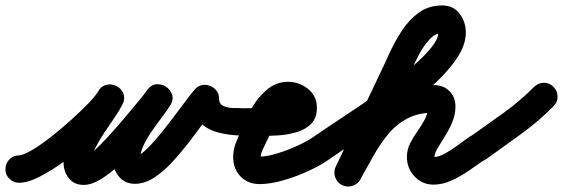

<svg xmlns="http://www.w3.org/2000/svg" viewBox="-61 -618 2065 704"><path d="M-41 4Q-42 -17 -27.5 -32.5Q-13 -48 7 -48Q25 -49 57 -68Q89 -87 126.5 -116.5Q164 -146 200 -178.5Q236 -211 263 -239Q290 -267 299 -283Q312 -304 331.5 -307.5Q351 -311 367 -302Q383 -294 391 -275.5Q399 -257 388 -235Q377 -213 358 -185.5Q339 -158 319.5 -128.5Q300 -99 286.5 -71.5Q273 -44 273 -22Q273 -21 273 -22Q269 -33 257 -38Q254 -39 249 -40Q244 -41 246 -41Q257 -41 280.5 -62Q304 -83 334 -115.5Q364 -148 393.5 -183Q423 -218 446.5 -246.5Q470 -275 479 -288Q494 -308 513.5 -309Q533 -310 548 -300Q564 -289 570 -270.5Q576 -252 563 -231Q550 -211 531.5 -186.5Q513 -162 495 -136Q477 -110 465 -84Q453 -58 453 -36Q453 -33 449 -37.5Q445 -42 441 -44Q439 -44 436 -44.5Q433 -45 434 -45Q448 -45 470 -65Q492 -85 518 -116Q544 -147 570 -181.5Q596 -216 618 -245.5Q640 -275 654 -291Q664 -303 679.5 -306Q695 -309 709 -303Q723 -298 732.5 -286Q742 -274 742 -258Q742 -237 758 -229.5Q774 -222 794.5 -222Q815 -222 830 -221Q830 -221 830 -221Q830 -221 830 -221Q851 -221 866 -206.5Q881 -192 880 -171Q880 -150 865.5 -135Q851 -120 830 -121Q783 -121 740 -132Q697 -143 669 -172.5Q641 -202 641 -258Q641 -274 659 -276Q677 -278 697 -270Q716 -263 728.5 -250Q741 -237 730 -225Q709 -201 683 -165Q657 -129 627.5 -91Q598 -53 566.5 -19.5Q535 14 501.5 35Q468 56 434 56Q396 56 374 28Q352 0 352 -36Q352 -82 373.5 -125Q395 -168 424.5 -208Q454 -248 477 -285Q490 -306 510 -306.5Q530 -307 546 -296Q562 -285 568.5 -266Q575 -247 560 -228Q544 -205 516 -169.5Q488 -134 453.5 -94Q419 -54 382.5 -19Q346 16 310.5 38Q275 60 246 60Q211 60 191.5 35.5Q172 11 172 -22Q172 -58 185.5 -92Q199 -126 219.5 -157.5Q240 -189 261.5 -220Q283 -251 298 -281Q309 -303 329 -306Q349 -309 366 -300Q383 -291 391 -272.5Q399 -254 387 -233Q372 -207 338.5 -170.5Q305 -134 261.5 -95.5Q218 -57 171.5 -24Q125 9 83 30.5Q41 52 11 52Q-10 53 -25.5 38.5Q-41 24 -41 4Z M780 -171Q779 -192 794 -206.5Q809 -221 830 -221Q869 -222 912 -221Q955 -220 993 -229Q996 -230 1002 -233Q1008 -236 1006 -233Q1003 -230 1001.5 -226Q1000 -222 1000 -223Q1000 -224 1000.5 -221Q1001 -218 1002 -217Q1003 -214 1000.5 -215.5Q998 -217 995 -217Q982 -217 969 -200Q956 -183 952 -173Q942 -153 932.5 -133Q923 -113 913 -92Q908 -82 901.5 -68Q895 -54 895 -42Q895 -34 891.5 -39Q888 -44 892 -44Q919 -44 957.5 -56Q996 -68 1032.5 -85Q1069 -102 1091 -118Q1108 -130 1128.5 -126.5Q1149 -123 1161 -106Q1173 -89 1169.5 -68.5Q1166 -48 1149 -36Q1119 -14 1073 7.5Q1027 29 978.5 43Q930 57 892 57Q848 57 821 29Q794 1 794 -42Q794 -67 802.5 -90.5Q811 -114 822 -136Q831 -156 841 -176Q851 -196 860 -217Q879 -255 914.5 -286.5Q950 -318 995 -318Q1036 -318 1068.5 -292Q1101 -266 1101 -223Q1101 -186 1081 -165Q1061 -144 1028.5 -134Q996 -124 959 -121.5Q922 -119 888 -120Q854 -121 830 -121Q809 -120 794.5 -135Q780 -150 780 -171Z M1079 -48Q1067 -65 1070.5 -85.5Q1074 -106 1091 -118Q1117 -136 1160 -164.5Q1203 -193 1254.5 -227.5Q1306 -262 1357 -299.5Q1408 -337 1451 -374Q1494 -411 1520 -443Q1546 -475 1546 -499Q1546 -500 1545 -503.5Q1544 -507 1545 -506Q1548 -501 1553 -499Q1555 -498 1557 -497Q1559 -497 1560 -497Q1536 -497 1514 -473.5Q1492 -450 1474 -415.5Q1456 -381 1441.5 -347Q1427 -313 1417 -291Q1417 -291 1417 -291Q1417 -291 1417 -291Q1417 -291 1417 -291Q1417 -291 1417 -291Q1378 -209 1339.5 -127Q1301 -45 1262 37Q1262 37 1262 37Q1262 37 1262 37Q1253 56 1233 63Q1213 70 1194 61Q1175 52 1168 32Q1161 12 1170 -7Q1209 -89 1248 -171Q1287 -253 1326 -335Q1326 -335 1326 -335Q1326 -335 1326 -335Q1326 -335 1326 -335Q1326 -335 1326 -335Q1344 -372 1364.5 -417.5Q1385 -463 1411.5 -504Q1438 -545 1474.5 -571.5Q1511 -598 1560 -598Q1602 -598 1624.5 -567.5Q1647 -537 1647 -499Q1647 -457 1620 -413.5Q1593 -370 1548.5 -326.5Q1504 -283 1449.5 -241.5Q1395 -200 1339 -162Q1283 -124 1233 -92Q1183 -60 1149 -36Q1132 -24 1111.5 -27.5Q1091 -31 1079 -48ZM1260 40Q1250 58 1229.5 63.5Q1209 69 1191 59Q1173 49 1167.5 28.5Q1162 8 1172 -10Q1204 -66 1236 -119Q1268 -172 1308 -214Q1348 -256 1401.5 -281Q1455 -306 1530 -306Q1565 -306 1587 -284Q1609 -262 1609 -227Q1609 -198 1597.5 -170.5Q1586 -143 1570.5 -118.5Q1555 -94 1543.5 -74.5Q1532 -55 1532 -42Q1532 -40 1533 -39.5Q1534 -39 1531 -41Q1530 -42 1529 -42Q1548 -42 1574 -57Q1600 -72 1624.5 -90.5Q1649 -109 1663 -118Q1680 -130 1700.5 -126.5Q1721 -123 1733 -106Q1745 -89 1741.5 -68.5Q1738 -48 1721 -36Q1695 -18 1663 4.5Q1631 27 1596.5 43Q1562 59 1529 59Q1487 59 1459 29Q1431 -1 1431 -42Q1431 -69 1442.5 -92Q1454 -115 1469.5 -136.5Q1485 -158 1496.5 -180Q1508 -202 1508 -227Q1508 -227 1508.5 -225Q1509 -223 1510 -220Q1515 -211 1523 -207Q1528 -205 1530 -205Q1472 -205 1431.5 -183Q1391 -161 1361.5 -125Q1332 -89 1308 -46Q1284 -3 1260 40Q1260 40 1260 40Q1260 40 1260 40Z M1651 -46Q1639 -63 1642.5 -84Q1646 -105 1663 -117Q1723 -159 1784 -203Q1845 -247 1897 -299Q1897 -299 1897 -299Q1897 -299 1897 -299Q1912 -314 1932.5 -314.5Q1953 -315 1968 -300Q1983 -285 1983.5 -264.5Q1984 -244 1969 -229Q1914 -173 1849.5 -126.5Q1785 -80 1721 -34Q1704 -22 1683.5 -25.5Q1663 -29 1651 -46Z"/></svg>

Font: FRB American Cursive Ultra
Style: Bold Italic
Weight: 1000
Italic angle: -25°
Version: Version 2.0;Modular Font Editor K font №1